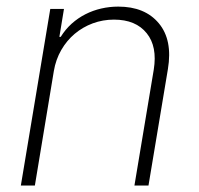

<svg xmlns="http://www.w3.org/2000/svg" viewBox="-20 -573 614 593"><path d="M44.4 0 135.3 -545.5H177.6L163.4 -459.2H167.6Q181.8 -482.2 201.3 -499.8Q220.9 -517.4 244 -529.1Q267 -540.8 292.8 -546.7Q318.5 -552.6 345.2 -552.6Q427.6 -552.6 470.5 -501.1Q513.5 -449.6 498.6 -359.7L438.6 0H395.2L454.9 -358Q466.3 -429.3 433.2 -470.2Q399.5 -512.4 332 -512.4Q297.6 -512.4 266.5 -500.9Q235.4 -489.3 210.8 -468.6Q186.1 -447.8 169.2 -418.5Q152.3 -389.2 146.3 -353.7L87.7 0Z"/></svg>

Font: Inter P Extra Light
Style: Italic
Weight: 200
Italic angle: 9.39999°
Designer: Rasmus Andersson
Foundry: rsms
Version: Version 3.018;git-588b23468